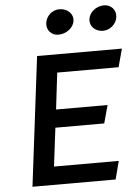

<svg xmlns="http://www.w3.org/2000/svg" viewBox="-61 -974 722 1010"><g transform="rotate(-5 300.5 -469.0)"><path d="M216 -861C212 -825 237 -795 275 -795C317 -795 356 -825 360 -861C365 -898 333 -928 291 -928C253 -928 221 -899 216 -861ZM444 -861C440 -825 469 -795 511 -795C548 -795 582 -825 586 -861C591 -898 564 -928 527 -928C485 -928 449 -899 444 -861ZM228 -404 251 -597H575L601 -693H153L69 -10H508L533 -106H191L216 -309H474L500 -404Z"/></g></svg>

Font: Bluebird
Style: LiExtObl
Weight: 300
Designer: Jasper
Foundry: Cannot Into Space Fonts
Version: Version 0.98